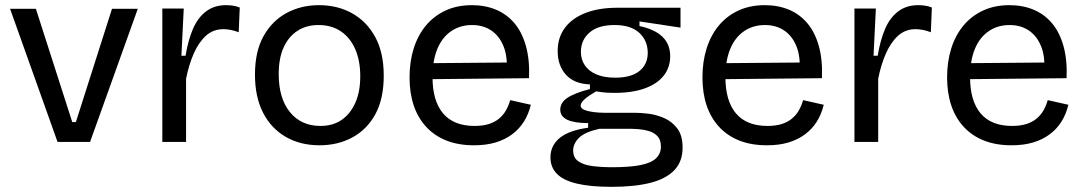

<svg xmlns="http://www.w3.org/2000/svg" viewBox="-20 -550 4202 744"><path d="M203 0 19 -516H119L260 -77H274L414 -516H514L329 0Z M609 0V-278V-517H692L683 -334H699Q709 -394 727.5 -437.5Q746 -481 778 -505.5Q810 -530 856 -530Q867 -530 880 -528.5Q893 -527 909 -521L905 -425Q890 -431 874.5 -434Q859 -437 846 -437Q806 -437 778 -411.5Q750 -386 731 -343Q712 -300 701 -245V0Z M1218 13Q1144 13 1087.5 -19.5Q1031 -52 999.5 -113Q968 -174 968 -261Q968 -351 1001.5 -410.5Q1035 -470 1091 -500Q1147 -530 1216 -530Q1288 -530 1344.5 -498.5Q1401 -467 1434 -406.5Q1467 -346 1467 -257Q1467 -167 1434.5 -107.5Q1402 -48 1345.5 -17.5Q1289 13 1218 13ZM1222 -62Q1270 -62 1304 -85.5Q1338 -109 1357 -152Q1376 -195 1376 -254Q1376 -315 1356.5 -359.5Q1337 -404 1301 -428.5Q1265 -453 1214 -453Q1167 -453 1132.5 -430.5Q1098 -408 1079 -366Q1060 -324 1060 -263Q1060 -169 1103.5 -115.5Q1147 -62 1222 -62Z M1817 13Q1756 13 1709.5 -5.5Q1663 -24 1631 -59Q1599 -94 1583 -142Q1567 -190 1567 -250Q1567 -311 1583 -362Q1599 -413 1630 -450.5Q1661 -488 1706 -509Q1751 -530 1809 -530Q1860 -530 1902 -512.5Q1944 -495 1973.5 -460Q2003 -425 2018 -371.5Q2033 -318 2030 -247L1624 -243V-305L1974 -308L1943 -267Q1948 -329 1931.5 -370Q1915 -411 1883.5 -432Q1852 -453 1809 -453Q1763 -453 1728 -429Q1693 -405 1674.5 -360Q1656 -315 1656 -251Q1656 -159 1697 -110.5Q1738 -62 1819 -62Q1851 -62 1874.5 -69.5Q1898 -77 1914.5 -91Q1931 -105 1941 -123Q1951 -141 1957 -162L2037 -144Q2028 -107 2010 -78.5Q1992 -50 1964.5 -29.5Q1937 -9 1900.5 2Q1864 13 1817 13Z M2350 174Q2268 174 2215.5 161.5Q2163 149 2138 123.5Q2113 98 2113 60Q2113 14 2149 -15.5Q2185 -45 2259 -55V-73Q2205 -73 2178 -86Q2151 -99 2151 -125Q2151 -152 2178 -170.5Q2205 -189 2266 -205V-223Q2205 -225 2173 -260.5Q2141 -296 2141 -352Q2141 -404 2168.5 -441.5Q2196 -479 2248 -499.5Q2300 -520 2373 -520H2617V-443L2458 -467V-449Q2516 -437 2546.5 -408Q2577 -379 2577 -332Q2577 -289 2552 -257Q2527 -225 2478.5 -207.5Q2430 -190 2360 -190Q2345 -190 2330 -191Q2315 -192 2290 -196Q2262 -180 2246 -166Q2230 -152 2230 -141Q2230 -130 2245 -124Q2260 -118 2281.5 -115.5Q2303 -113 2322 -113H2441Q2461 -113 2491.5 -109.5Q2522 -106 2552.5 -93Q2583 -80 2604 -53Q2625 -26 2625 22Q2625 76 2593 109.5Q2561 143 2500 158.5Q2439 174 2350 174ZM2352 98Q2419 98 2460.5 90Q2502 82 2521.5 64Q2541 46 2541 18Q2541 -8 2528 -22Q2515 -36 2495 -42Q2475 -48 2454.5 -49.5Q2434 -51 2420 -51H2303Q2245 -38 2223 -15.5Q2201 7 2201 33Q2201 61 2221 75Q2241 89 2275.5 93.5Q2310 98 2352 98ZM2364 -249Q2426 -249 2458 -275Q2490 -301 2490 -345Q2490 -392 2457.5 -422.5Q2425 -453 2361 -453Q2298 -453 2264.5 -424Q2231 -395 2231 -349Q2231 -319 2246.5 -296.5Q2262 -274 2291.5 -261.5Q2321 -249 2364 -249Z M2952 13Q2891 13 2844.5 -5.5Q2798 -24 2766 -59Q2734 -94 2718 -142Q2702 -190 2702 -250Q2702 -311 2718 -362Q2734 -413 2765 -450.5Q2796 -488 2841 -509Q2886 -530 2944 -530Q2995 -530 3037 -512.5Q3079 -495 3108.5 -460Q3138 -425 3153 -371.5Q3168 -318 3165 -247L2759 -243V-305L3109 -308L3078 -267Q3083 -329 3066.5 -370Q3050 -411 3018.5 -432Q2987 -453 2944 -453Q2898 -453 2863 -429Q2828 -405 2809.5 -360Q2791 -315 2791 -251Q2791 -159 2832 -110.5Q2873 -62 2954 -62Q2986 -62 3009.5 -69.5Q3033 -77 3049.5 -91Q3066 -105 3076 -123Q3086 -141 3092 -162L3172 -144Q3163 -107 3145 -78.5Q3127 -50 3099.5 -29.5Q3072 -9 3035.5 2Q2999 13 2952 13Z M3291 0V-278V-517H3374L3365 -334H3381Q3391 -394 3409.5 -437.5Q3428 -481 3460 -505.5Q3492 -530 3538 -530Q3549 -530 3562 -528.5Q3575 -527 3591 -521L3587 -425Q3572 -431 3556.5 -434Q3541 -437 3528 -437Q3488 -437 3460 -411.5Q3432 -386 3413 -343Q3394 -300 3383 -245V0Z M3900 13Q3839 13 3792.5 -5.5Q3746 -24 3714 -59Q3682 -94 3666 -142Q3650 -190 3650 -250Q3650 -311 3666 -362Q3682 -413 3713 -450.5Q3744 -488 3789 -509Q3834 -530 3892 -530Q3943 -530 3985 -512.5Q4027 -495 4056.5 -460Q4086 -425 4101 -371.5Q4116 -318 4113 -247L3707 -243V-305L4057 -308L4026 -267Q4031 -329 4014.5 -370Q3998 -411 3966.5 -432Q3935 -453 3892 -453Q3846 -453 3811 -429Q3776 -405 3757.5 -360Q3739 -315 3739 -251Q3739 -159 3780 -110.5Q3821 -62 3902 -62Q3934 -62 3957.5 -69.5Q3981 -77 3997.5 -91Q4014 -105 4024 -123Q4034 -141 4040 -162L4120 -144Q4111 -107 4093 -78.5Q4075 -50 4047.5 -29.5Q4020 -9 3983.5 2Q3947 13 3900 13Z"/></svg>

Font: Bricolage Grotesque 18pt
Style: Regular
Weight: 400
Version: Version 1.001;gftools[0.9.33.dev8+g029e19f]